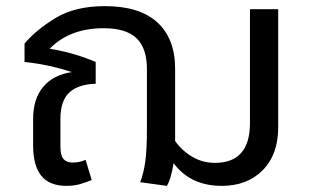

<svg xmlns="http://www.w3.org/2000/svg" viewBox="-20 -594 1017 626"><path d="M887 -564V-178Q887 -90 836.5 -39Q786 12 703 12Q601 12 546 -62Q537 -8 524 12L437 0Q448 -28 453.5 -66Q459 -104 459 -172V-369Q459 -437 425 -469.5Q391 -502 318 -502Q207 -502 142 -435Q219 -423 292 -392V-321Q234 -319 205.5 -292Q177 -265 177 -206V-116Q177 -87 187 -75.5Q197 -64 217 -64Q240 -64 259 -73L279 -7Q257 2 238.5 7Q220 12 197 12Q141 12 114.5 -21Q88 -54 88 -120V-206Q88 -272 121 -311Q154 -350 214 -359Q138 -384 60 -392V-452Q98 -497 161.5 -535.5Q225 -574 322 -574Q435 -574 493 -521Q551 -468 551 -369V-134Q574 -102 607.5 -82.5Q641 -63 681 -63Q795 -63 795 -193V-564Z"/></svg>

Font: Fira GO
Style: Regular
Weight: 400
Designer: Carrois Corporate
Foundry: Carrois Corporate GbR
Version: Version 0.300